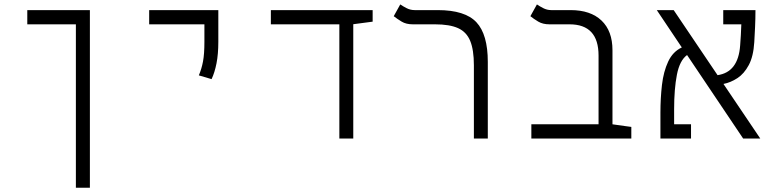

<svg xmlns="http://www.w3.org/2000/svg" viewBox="-20 -632 3556 876"><path d="M390.1 224.6H326.2V-521H104.5V-585.9H390.1Z M945.3 -271 887.2 -288.1Q899.9 -317.9 906.2 -351.6Q912.6 -385.3 912.6 -441.4V-521H660.6V-585.9H976.1V-441.4Q976.1 -385.3 967.8 -343Q959.5 -300.8 945.3 -271Z M1528.3 0V-521H1215.8V-585.9H1680.2V-533.2L1591.8 -521.5V0Z M2205.6 -349.6V0H2142.1V-334Q2142.1 -404.8 2125.2 -445.6Q2108.4 -486.3 2069.8 -503.7Q2031.2 -521 1964.8 -521H1863.8Q1833 -521 1812.5 -533.4Q1792 -545.9 1776.4 -558.1L1806.2 -611.8Q1817.4 -604 1834.7 -595Q1852.1 -585.9 1872.1 -585.9H1977.5Q2101.6 -585.9 2153.6 -530.5Q2205.6 -475.1 2205.6 -349.6Z M2860.4 -52.7V0H2404.3V-64.9H2710.9V-378.4Q2710.9 -521 2578.6 -521H2487.3Q2456.5 -521 2435.8 -533.4Q2415 -545.9 2399.9 -558.1L2429.7 -611.8Q2440.9 -604 2458.3 -595Q2475.6 -585.9 2495.1 -585.9H2583.5Q2674.3 -585.9 2724.4 -538.3Q2774.4 -490.7 2774.4 -402.8V-64.9Z M3370.6 0 3114.7 -380.9Q3081.1 -356.4 3068.4 -291.3Q3055.7 -226.1 3055.7 -133.3V-64.9H3132.8V0H2993.2V-117.7Q2993.2 -183.6 3000.2 -244.6Q3007.3 -305.7 3028.6 -351.1Q3049.8 -396.5 3090.8 -415.5L2976.6 -585.9H3053.7L3253.9 -289.1Q3348.1 -302.7 3356.9 -424.3Q3358.9 -447.3 3360.1 -471.9Q3361.3 -496.6 3362.3 -521H3279.8V-585.9H3426.8Q3426.8 -547.4 3425 -509Q3423.3 -470.7 3421.4 -439.9Q3417.5 -374.5 3396.2 -335Q3375 -295.4 3344.2 -275.4Q3313.5 -255.4 3280.8 -249L3448.7 0Z"/></svg>

Font: CaskaydiaCove NFP Light
Style: Regular
Weight: 300
Designer: Aaron Bell
Foundry: Saja Typeworks
Version: Version 2111.001; VTT 6.35;Nerd Fonts 3.1.1